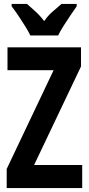

<svg xmlns="http://www.w3.org/2000/svg" viewBox="-20 -1020 451 974"><path d="M397 -66H14V-163L252 -664H18V-780H391V-683L153 -183H397ZM134 -840Q125 -859 108 -886.5Q91 -914 72.5 -941.5Q54 -969 39 -988V-1000H117Q133 -986 158 -963.5Q183 -941 204 -913Q225 -943 249 -963Q273 -983 292 -1000H369V-988Q355 -968 337 -941.5Q319 -915 302 -888Q285 -861 275 -840Z"/></svg>

Font: Noto Sans Malayalam UI ExtraCondensed
Style: Bold
Weight: 700
Width: 2
Designer: Jelle Bosma - Monotype Design Team
Foundry: Monotype Imaging Inc.
Version: Version 2.104; ttfautohint (v1.8.4.7-5d5b)